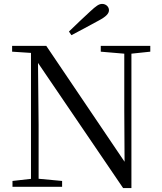

<svg xmlns="http://www.w3.org/2000/svg" viewBox="-20 -965 836 992"><path d="M336.2 -802 349.1 -783.2C395.8 -807.6 442.7 -833.2 488.9 -858.2C529.2 -879.4 543 -895.5 543 -912.4C543 -929.7 527.9 -944.8 507.6 -944.8C491.3 -944.8 476.6 -934.4 445.7 -905.7C410.9 -874 373.3 -837.9 336.2 -802ZM44.5 0H300.9V-30.1L171.8 -42.1H150.3L44.5 -30.1ZM140.1 0H179.5V-319.3L175.7 -704.6H140.1ZM500.6 -698 630.9 -686.9H651.5L756.5 -698V-728H500.6ZM616.1 6.7H659V-728H622.1V-395.1L623.8 -96.7L641.4 -102.9L219.1 -728H42.6V-698L140.7 -691.6L164.7 -655.5L166.9 -653.8Z"/></svg>

Font: Source Han Serif CN VF
Style: Regular
Weight: 250
Designer: Ryoko NISHIZUKA 西塚涼子 (kana & ideographs); Frank Grießhammer (Latin, Greek & Cyrillic); Wenlong ZHANG 张文龙 (bopomofo); San
Foundry: Adobe
Version: Version 2.002;hotconv 1.1.0;makeotfexe 2.6.0